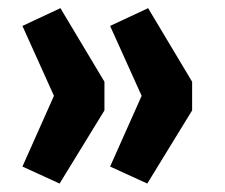

<svg xmlns="http://www.w3.org/2000/svg" viewBox="-20 -592 544 464"><path d="M124 -148.4 34.2 -189.5 110.4 -360.4 34.2 -529.3 126 -572.3 232.4 -394.5V-325.2ZM246.1 -189.5 322.3 -360.4 246.1 -529.3 337.9 -572.3 444.3 -394.5V-325.2L335.9 -148.4Z"/></svg>

Font: Min Sans Bold
Style: Regular
Weight: 700
Designer: Jinseong-Kim, NotoSansCJK, Nunito
Foundry: Jinseong-Kim
Version: Version 1.400;Glyphs 3.1.2 (3151)